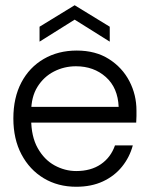

<svg xmlns="http://www.w3.org/2000/svg" viewBox="-20 -701 566 733"><path d="M271 12Q201 12 147 -20.5Q93 -53 62 -111.5Q31 -170 31 -249Q31 -328 61.5 -386Q92 -444 147 -476Q202 -508 273 -508Q345 -508 396 -475.5Q447 -443 474 -391Q501 -339 501 -279Q501 -269 501 -258Q501 -247 500 -233H85V-293H433Q430 -366 384 -407Q338 -448 270 -448Q225 -448 186 -428Q147 -408 123 -369.5Q99 -331 99 -274V-247Q99 -180 124 -135.5Q149 -91 188.5 -69.5Q228 -48 271 -48Q327 -48 365 -74Q403 -100 419 -146H487Q475 -101 446 -65Q417 -29 373 -8.5Q329 12 271 12ZM131 -542V-599L265 -681L399 -599V-542L265 -626Z"/></svg>

Font: DM Sans 36pt Light
Style: Regular
Weight: 300
Designer: Colophon Foundry, Jonny Pinhorn
Foundry: Colophon Foundry
Version: Version 4.004;gftools[0.9.30]